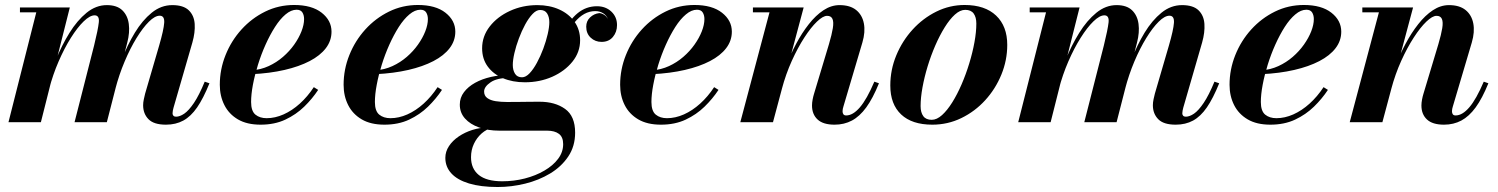

<svg xmlns="http://www.w3.org/2000/svg" viewBox="-20 -490 6008 770"><path d="M645.5 10Q597 10 575.5 -12Q554 -34 554 -68Q554 -79 556.8 -91.8Q559.5 -104.5 562 -114.5L618.5 -308Q636.5 -370 638.5 -398.5Q640.5 -427 620.5 -427Q601.5 -427 577.2 -403Q553 -379 527.5 -337.5Q502 -296 479.8 -243.2Q457.5 -190.5 442.5 -133H430.5Q445.5 -190.5 468 -249.8Q490.5 -309 520.8 -358.8Q551 -408.5 588.5 -439Q626 -469.5 671 -469.5Q715.5 -469.5 737 -448.8Q758.5 -428 760.8 -394Q763 -360 751.5 -319.5L676 -58.5Q674.5 -53 673.2 -46.8Q672 -40.5 672 -35.5Q672 -29.5 675.5 -25.8Q679 -22 686 -22Q701 -22 719 -34.2Q737 -46.5 757.8 -77.2Q778.5 -108 801 -162.5L820 -156Q795.5 -95.5 770.5 -59.2Q745.5 -23 715.2 -6.5Q685 10 645.5 10ZM14 0 125.5 -440.5H60V-460H260L144 0ZM279 0 357.5 -308Q373 -371 376.2 -399.8Q379.5 -428.5 359.5 -428.5Q340.5 -428.5 315.5 -404.2Q290.5 -380 264.2 -338.2Q238 -296.5 215 -243.5Q192 -190.5 177 -133H165Q180 -190 203.8 -249Q227.5 -308 258.5 -358Q289.5 -408 327.2 -438.8Q365 -469.5 408.5 -469.5Q449 -469.5 470.5 -448.8Q492 -428 496.5 -394Q501 -360 490.5 -319.5L408.5 0Z M1025 10Q970.5 10 934.2 -11.2Q898 -32.5 879.8 -68.8Q861.5 -105 861.5 -150Q861.5 -211.5 884.5 -269Q907.5 -326.5 948.5 -371.8Q989.5 -417 1043.5 -443.5Q1097.5 -470 1159.5 -470Q1230.5 -470 1270 -439Q1309.5 -408 1309.5 -363Q1309.5 -326.5 1286.8 -296.8Q1264 -267 1221.8 -245Q1179.5 -223 1121 -209.5Q1062.5 -196 990.5 -192.5V-208Q1026 -210.5 1057.5 -225Q1089 -239.5 1115 -262Q1141 -284.5 1159.8 -311Q1178.5 -337.5 1189 -364.2Q1199.5 -391 1199.5 -413.5Q1199.5 -429 1192.8 -440Q1186 -451 1169.5 -451Q1147.5 -451 1125.2 -432.2Q1103 -413.5 1082.8 -381.8Q1062.5 -350 1045 -311Q1027.5 -272 1014.5 -230.2Q1001.5 -188.5 994.2 -149.8Q987 -111 987 -81Q987 -44.5 1004.5 -30.2Q1022 -16 1049.5 -16Q1083 -16 1117.2 -31.2Q1151.5 -46.5 1182.5 -74.5Q1213.5 -102.5 1238.5 -140.5L1256 -129.5Q1232.5 -94 1200 -62.2Q1167.5 -30.5 1124.2 -10.2Q1081 10 1025 10Z M1521.5 10Q1467 10 1430.8 -11.2Q1394.5 -32.5 1376.2 -68.8Q1358 -105 1358 -150Q1358 -211.5 1381 -269Q1404 -326.5 1445 -371.8Q1486 -417 1540 -443.5Q1594 -470 1656 -470Q1727 -470 1766.5 -439Q1806 -408 1806 -363Q1806 -326.5 1783.2 -296.8Q1760.5 -267 1718.2 -245Q1676 -223 1617.5 -209.5Q1559 -196 1487 -192.5V-208Q1522.5 -210.5 1554 -225Q1585.5 -239.5 1611.5 -262Q1637.5 -284.5 1656.2 -311Q1675 -337.5 1685.5 -364.2Q1696 -391 1696 -413.5Q1696 -429 1689.2 -440Q1682.5 -451 1666 -451Q1644 -451 1621.8 -432.2Q1599.5 -413.5 1579.2 -381.8Q1559 -350 1541.5 -311Q1524 -272 1511 -230.2Q1498 -188.5 1490.8 -149.8Q1483.5 -111 1483.5 -81Q1483.5 -44.5 1501 -30.2Q1518.5 -16 1546 -16Q1579.5 -16 1613.8 -31.2Q1648 -46.5 1679 -74.5Q1710 -102.5 1735 -140.5L1752.5 -129.5Q1729 -94 1696.5 -62.2Q1664 -30.5 1620.8 -10.2Q1577.5 10 1521.5 10Z M1976 260Q1908 260 1861 245.8Q1814 231.5 1790 205.2Q1766 179 1766 143Q1766 118 1780.5 96Q1795 74 1819.8 57.2Q1844.5 40.5 1874.8 31Q1905 21.5 1936 21.5H1956Q1931 28 1911.5 45.2Q1892 62.5 1880.5 87Q1869 111.5 1869 140.5Q1869 186.5 1900.2 211.8Q1931.5 237 1994 237Q2041 237 2084.8 225.8Q2128.5 214.5 2163.2 194.2Q2198 174 2218.2 147Q2238.5 120 2238.5 88Q2238.5 59.5 2221.5 46.8Q2204.5 34 2174 34Q2165 34 2144.8 34Q2124.5 34 2099.5 34Q2074.5 34 2050.2 34Q2026 34 2007.5 34Q1989 34 1982.5 34Q1937.5 34 1901.5 21.2Q1865.5 8.5 1844.8 -14.8Q1824 -38 1824 -70.5Q1824 -98.5 1840.8 -120.5Q1857.5 -142.5 1885.5 -158Q1913.5 -173.5 1949 -181.5Q1984.5 -189.5 2022 -189.5L2021 -177.5Q1973 -177.5 1947.2 -159.8Q1921.5 -142 1921.5 -123Q1921.5 -106 1934.2 -96.8Q1947 -87.5 1968 -84.2Q1989 -81 2013 -81Q2030.5 -81 2055.8 -81.2Q2081 -81.5 2105.5 -81.8Q2130 -82 2144 -82Q2206 -82 2246.2 -53.2Q2286.5 -24.5 2286.5 42Q2286.5 96.5 2259 137.5Q2231.5 178.5 2186.2 205.8Q2141 233 2086 246.5Q2031 260 1976 260ZM2085 -160Q2035.5 -160 1996.8 -176.5Q1958 -193 1935.8 -223.5Q1913.5 -254 1913.5 -296.5Q1913.5 -344.5 1944 -383.8Q1974.5 -423 2025 -446.2Q2075.5 -469.5 2135 -469.5Q2184 -469.5 2222.8 -452Q2261.5 -434.5 2284 -402.8Q2306.5 -371 2306.5 -328.5Q2306.5 -281 2275.8 -242.8Q2245 -204.5 2194.8 -182.2Q2144.5 -160 2085 -160ZM2073.5 -180Q2088.5 -180 2103.8 -196Q2119 -212 2133.2 -238.2Q2147.5 -264.5 2158.8 -294.8Q2170 -325 2176.5 -353.2Q2183 -381.5 2183 -401Q2183 -422 2174.2 -436Q2165.5 -450 2146 -450Q2131 -450 2115.8 -434Q2100.5 -418 2086.2 -391.8Q2072 -365.5 2060.8 -335.5Q2049.5 -305.5 2043 -277.2Q2036.5 -249 2036.5 -229.5Q2036.5 -208.5 2045.5 -194.2Q2054.5 -180 2073.5 -180ZM2374 -465Q2409 -465 2431.8 -443.5Q2454.5 -422 2454.5 -389.5Q2454.5 -361.5 2438 -341.8Q2421.5 -322 2392.5 -322Q2367 -322 2349 -338.8Q2331 -355.5 2331 -383Q2331 -405.5 2346.5 -420.2Q2362 -435 2383.5 -437.5Q2394 -436.5 2403.5 -430.2Q2413 -424 2418 -413Q2413 -428 2399 -436.8Q2385 -445.5 2367.5 -445.5Q2344 -445.5 2323.2 -434Q2302.5 -422.5 2284.2 -400.2Q2266 -378 2250.5 -347L2236.5 -354.5Q2263 -410 2297 -437.5Q2331 -465 2374 -465Z M2630.5 10Q2576 10 2539.8 -11.2Q2503.5 -32.5 2485.2 -68.8Q2467 -105 2467 -150Q2467 -211.5 2490 -269Q2513 -326.5 2554 -371.8Q2595 -417 2649 -443.5Q2703 -470 2765 -470Q2836 -470 2875.5 -439Q2915 -408 2915 -363Q2915 -326.5 2892.2 -296.8Q2869.5 -267 2827.2 -245Q2785 -223 2726.5 -209.5Q2668 -196 2596 -192.5V-208Q2631.5 -210.5 2663 -225Q2694.5 -239.5 2720.5 -262Q2746.5 -284.5 2765.2 -311Q2784 -337.5 2794.5 -364.2Q2805 -391 2805 -413.5Q2805 -429 2798.2 -440Q2791.5 -451 2775 -451Q2753 -451 2730.8 -432.2Q2708.5 -413.5 2688.2 -381.8Q2668 -350 2650.5 -311Q2633 -272 2620 -230.2Q2607 -188.5 2599.8 -149.8Q2592.5 -111 2592.5 -81Q2592.5 -44.5 2610 -30.2Q2627.5 -16 2655 -16Q2688.5 -16 2722.8 -31.2Q2757 -46.5 2788 -74.5Q2819 -102.5 2844 -140.5L2861.5 -129.5Q2838 -94 2805.5 -62.2Q2773 -30.5 2729.8 -10.2Q2686.5 10 2630.5 10Z M3327 10Q3281 10 3258.8 -10.8Q3236.5 -31.5 3236.5 -67Q3236.5 -78 3239 -91Q3241.5 -104 3244.5 -113.5L3304.5 -313Q3316 -352 3320 -377Q3324 -402 3318.5 -414.2Q3313 -426.5 3297 -426.5Q3280.5 -426.5 3256.2 -403.2Q3232 -380 3205.8 -339.5Q3179.5 -299 3155.5 -246Q3131.5 -193 3115.5 -133H3102Q3113.5 -176.5 3131.5 -223.5Q3149.5 -270.5 3172.8 -314.2Q3196 -358 3223.8 -393.2Q3251.5 -428.5 3282.5 -449Q3313.5 -469.5 3347 -469.5Q3389 -469.5 3413.5 -449.8Q3438 -430 3444.5 -396Q3451 -362 3438.5 -319.5L3362.5 -63Q3361 -59 3360 -53.5Q3359 -48 3359 -44Q3359 -36 3362.5 -31.5Q3366 -27 3373.5 -27Q3400.5 -27 3428.5 -59.5Q3456.5 -92 3486.5 -162.5L3505 -156Q3480.5 -95.5 3454 -59.2Q3427.5 -23 3396.5 -6.5Q3365.5 10 3327 10ZM2949 0 3066 -440.5H2999.5V-460H3203L3080 0Z M3719 10Q3637.5 10 3594 -31Q3550.5 -72 3550.5 -147Q3550.5 -210 3574.5 -268Q3598.5 -326 3640 -371.5Q3681.5 -417 3735.2 -443.5Q3789 -470 3848.5 -470Q3930 -470 3974.8 -427.5Q4019.5 -385 4019.5 -310Q4019.5 -248.5 3996 -191Q3972.5 -133.5 3931.2 -88.2Q3890 -43 3835.5 -16.5Q3781 10 3719 10ZM3716.5 -9.5Q3737 -9.5 3758 -28.5Q3779 -47.5 3799 -79.5Q3819 -111.5 3836.5 -152Q3854 -192.5 3867.2 -236Q3880.5 -279.5 3888 -320.8Q3895.5 -362 3895.5 -395.5Q3895.5 -421 3884.8 -435.8Q3874 -450.5 3851 -450.5Q3830.5 -450.5 3809.5 -431.5Q3788.5 -412.5 3768.5 -380.2Q3748.5 -348 3731 -307.8Q3713.5 -267.5 3700.2 -224Q3687 -180.5 3679.5 -139.2Q3672 -98 3672 -64.5Q3672 -39 3682.8 -24.2Q3693.5 -9.5 3716.5 -9.5Z M4695 10Q4646.5 10 4625 -12Q4603.5 -34 4603.5 -68Q4603.5 -79 4606.2 -91.8Q4609 -104.5 4611.5 -114.5L4668 -308Q4686 -370 4688 -398.5Q4690 -427 4670 -427Q4651 -427 4626.8 -403Q4602.5 -379 4577 -337.5Q4551.5 -296 4529.2 -243.2Q4507 -190.5 4492 -133H4480Q4495 -190.5 4517.5 -249.8Q4540 -309 4570.2 -358.8Q4600.5 -408.5 4638 -439Q4675.5 -469.5 4720.5 -469.5Q4765 -469.5 4786.5 -448.8Q4808 -428 4810.2 -394Q4812.5 -360 4801 -319.5L4725.5 -58.5Q4724 -53 4722.8 -46.8Q4721.5 -40.5 4721.5 -35.5Q4721.5 -29.5 4725 -25.8Q4728.5 -22 4735.5 -22Q4750.5 -22 4768.5 -34.2Q4786.5 -46.5 4807.2 -77.2Q4828 -108 4850.5 -162.5L4869.5 -156Q4845 -95.5 4820 -59.2Q4795 -23 4764.8 -6.5Q4734.5 10 4695 10ZM4063.5 0 4175 -440.5H4109.5V-460H4309.5L4193.5 0ZM4328.5 0 4407 -308Q4422.5 -371 4425.8 -399.8Q4429 -428.5 4409 -428.5Q4390 -428.5 4365 -404.2Q4340 -380 4313.8 -338.2Q4287.5 -296.5 4264.5 -243.5Q4241.5 -190.5 4226.5 -133H4214.5Q4229.5 -190 4253.2 -249Q4277 -308 4308 -358Q4339 -408 4376.8 -438.8Q4414.5 -469.5 4458 -469.5Q4498.5 -469.5 4520 -448.8Q4541.5 -428 4546 -394Q4550.5 -360 4540 -319.5L4458 0Z M5074.5 10Q5020 10 4983.8 -11.2Q4947.5 -32.5 4929.2 -68.8Q4911 -105 4911 -150Q4911 -211.5 4934 -269Q4957 -326.5 4998 -371.8Q5039 -417 5093 -443.5Q5147 -470 5209 -470Q5280 -470 5319.5 -439Q5359 -408 5359 -363Q5359 -326.5 5336.2 -296.8Q5313.5 -267 5271.2 -245Q5229 -223 5170.5 -209.5Q5112 -196 5040 -192.5V-208Q5075.5 -210.5 5107 -225Q5138.5 -239.5 5164.5 -262Q5190.5 -284.5 5209.2 -311Q5228 -337.5 5238.5 -364.2Q5249 -391 5249 -413.5Q5249 -429 5242.2 -440Q5235.5 -451 5219 -451Q5197 -451 5174.8 -432.2Q5152.5 -413.5 5132.2 -381.8Q5112 -350 5094.5 -311Q5077 -272 5064 -230.2Q5051 -188.5 5043.8 -149.8Q5036.5 -111 5036.5 -81Q5036.5 -44.5 5054 -30.2Q5071.5 -16 5099 -16Q5132.5 -16 5166.8 -31.2Q5201 -46.5 5232 -74.5Q5263 -102.5 5288 -140.5L5305.5 -129.5Q5282 -94 5249.5 -62.2Q5217 -30.5 5173.8 -10.2Q5130.5 10 5074.5 10Z M5771 10Q5725 10 5702.8 -10.8Q5680.5 -31.5 5680.5 -67Q5680.5 -78 5683 -91Q5685.5 -104 5688.5 -113.5L5748.5 -313Q5760 -352 5764 -377Q5768 -402 5762.5 -414.2Q5757 -426.5 5741 -426.5Q5724.5 -426.5 5700.2 -403.2Q5676 -380 5649.8 -339.5Q5623.5 -299 5599.5 -246Q5575.5 -193 5559.5 -133H5546Q5557.5 -176.5 5575.5 -223.5Q5593.5 -270.5 5616.8 -314.2Q5640 -358 5667.8 -393.2Q5695.5 -428.5 5726.5 -449Q5757.5 -469.5 5791 -469.5Q5833 -469.5 5857.5 -449.8Q5882 -430 5888.5 -396Q5895 -362 5882.5 -319.5L5806.5 -63Q5805 -59 5804 -53.5Q5803 -48 5803 -44Q5803 -36 5806.5 -31.5Q5810 -27 5817.5 -27Q5844.5 -27 5872.5 -59.5Q5900.5 -92 5930.5 -162.5L5949 -156Q5924.5 -95.5 5898 -59.2Q5871.5 -23 5840.5 -6.5Q5809.5 10 5771 10ZM5393 0 5510 -440.5H5443.5V-460H5647L5524 0Z"/></svg>

Font: Bodoni Moda
Style: Bold Italic
Weight: 700
Italic angle: -13°
Version: Version 2.004